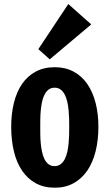

<svg xmlns="http://www.w3.org/2000/svg" viewBox="-20 -895 530 929"><path d="M245.1 13.2Q192.4 13.2 152.8 -8.5Q113.3 -30.3 86.9 -69.1Q60.5 -107.9 47.4 -162.1Q34.2 -216.3 34.2 -281.7Q34.2 -344.7 47.4 -397.7Q60.5 -450.7 86.9 -489Q113.3 -527.3 152.8 -548.6Q192.4 -569.8 245.1 -569.8Q296.4 -569.8 335.9 -548.6Q375.5 -527.3 402.1 -489Q428.7 -450.7 442.4 -397.7Q456.1 -344.7 456.1 -281.7Q456.1 -216.3 442.4 -162.1Q428.7 -107.9 402.1 -69.1Q375.5 -30.3 335.9 -8.5Q296.4 13.2 245.1 13.2ZM244.1 -91.3Q261.2 -91.3 273.4 -100.6Q285.6 -109.9 293.5 -125.2Q301.3 -140.6 305.7 -160.4Q310.1 -180.2 312 -201.4Q314 -222.7 314.5 -243.4Q314.9 -264.2 314.9 -281.7Q314.9 -298.8 314.5 -319.3Q314 -339.8 312 -360.8Q310.1 -381.8 305.7 -401.6Q301.3 -421.4 293.5 -436.8Q285.6 -452.1 273.7 -461.4Q261.7 -470.7 244.6 -470.7Q227.1 -470.7 215.1 -461.4Q203.1 -452.1 195.3 -436.8Q187.5 -421.4 183.3 -401.6Q179.2 -381.8 177.2 -360.8Q175.3 -339.8 175 -319.3Q174.8 -298.8 174.8 -281.7Q174.8 -264.2 175 -243.4Q175.3 -222.7 177.2 -201.4Q179.2 -180.2 183.3 -160.4Q187.5 -140.6 195.1 -125.2Q202.6 -109.9 214.6 -100.6Q226.6 -91.3 244.1 -91.3ZM165.5 -657.2 310.5 -875.5 421.4 -776.9 220.7 -607.9Z"/></svg>

Font: Francois One
Style: Regular
Weight: 400
Designer: Vernon Adams
Foundry: vernon adams
Version: Version 1.000